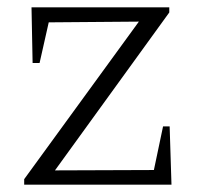

<svg xmlns="http://www.w3.org/2000/svg" viewBox="-20 -504 544 524"><path d="M46 0V-15L359 -445L113 -443L88 -332H69L66 -484H442V-470L130 -39L400 -40L425 -159H443L448 0Z"/></svg>

Font: Piazzolla Thin ExtraLight
Style: Regular
Weight: 250
Version: Version 2.005